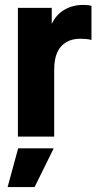

<svg xmlns="http://www.w3.org/2000/svg" viewBox="-20 -557 411 783"><path d="M53 0V-525H191V-461H192Q208 -496 241.5 -516.5Q275 -537 321 -537Q330 -537 338.5 -536Q347 -535 353 -533V-394Q342 -397 330.5 -398Q319 -399 306 -399Q275 -399 251 -385.5Q227 -372 214 -344.5Q201 -317 201 -272V0ZM11 206 54 48H199L121 206Z"/></svg>

Font: TikTok Sans 24pt
Style: Bold
Weight: 700
Version: Version 4.000